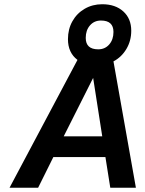

<svg xmlns="http://www.w3.org/2000/svg" viewBox="-20 -887 687 907"><path d="M622 0H501L478 -145H232L160 0H25L346 -604Q301 -638 301 -702Q301 -749 322 -786.5Q343 -824 380 -845.5Q417 -867 463 -867Q525 -867 562.5 -833Q600 -799 600 -742Q600 -694 577 -655.5Q554 -617 516 -597ZM385 -708Q385 -654 444 -654Q476 -654 496 -677Q516 -700 516 -736Q516 -790 457 -790Q425 -790 405 -767Q385 -744 385 -708ZM420 -519 281 -243H463Z"/></svg>

Font: Overused Grotesk SemiBold
Style: Italic
Weight: 600
Italic angle: -10°
Version: Version 0.003